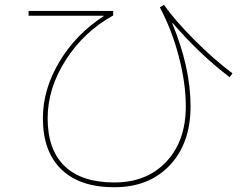

<svg xmlns="http://www.w3.org/2000/svg" viewBox="-20 -746 1040 806"><path d="M414 -680H100V-700H455V-681Q332 -613 256 -494Q180 -375 180 -250Q180 -117 251.5 -48.5Q323 20 460 20Q596 20 678 -67Q760 -154 760 -300Q760 -396 730.5 -509Q701 -622 651 -715L668 -726Q714 -661 795 -579.5Q876 -498 956 -438L944 -422Q822 -514 705 -649L703 -648Q780 -462 780 -300Q780 -145 693 -52.5Q606 40 460 40Q315 40 237.5 -35Q160 -110 160 -250Q160 -371 229.5 -487Q299 -603 415 -678Z"/></svg>

Font: M PLUS 1p Thin
Style: Regular
Weight: 250
Version: Version 1.062